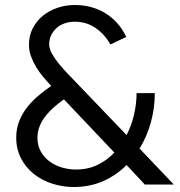

<svg xmlns="http://www.w3.org/2000/svg" viewBox="-20 -739 721 769"><path d="M279 -652Q259 -652 240.5 -646Q222 -640 208 -628Q194 -616 185.5 -599Q177 -582 177 -561Q177 -544 188.5 -523.5Q200 -503 216.5 -483Q233 -463 250 -445Q267 -427 279 -415L487 -198Q507 -237 517 -280.5Q527 -324 527 -366H600Q600 -307 584.5 -250Q569 -193 539 -144L676 0H560L487 -78Q446 -37 393 -13.5Q340 10 275 10Q232 10 190.5 -3Q149 -16 116.5 -41.5Q84 -67 64.5 -104Q45 -141 45 -188Q45 -224 57 -254Q69 -284 88.5 -309Q108 -334 133 -355Q158 -376 185 -395Q169 -412 153 -431Q137 -450 124.5 -471Q112 -492 104 -514Q96 -536 96 -559Q96 -597 111.5 -626.5Q127 -656 152.5 -676.5Q178 -697 211 -708Q244 -719 279 -719Q348 -719 402 -686Q456 -653 486 -591L422 -561Q400 -601 363.5 -626.5Q327 -652 279 -652ZM284 -60Q332 -60 370.5 -78.5Q409 -97 438 -128L236 -341Q216 -327 197 -310.5Q178 -294 163 -275Q148 -256 139 -234Q130 -212 130 -187Q130 -156 143.5 -132Q157 -108 179 -92Q201 -76 228.5 -68Q256 -60 284 -60Z"/></svg>

Font: Rising Sun
Style: Regular
Weight: 400
Designer: Matt McInerney, Pablo Impallari, Rodrigo Fuenzalida (Raleway font), Stephen Hutchings (Greek), Cristiano Sobral (main ch
Foundry: The Rising Sun Project Authors
Version: Version 4.327; ttfautohint (v1.8.4.7-5d5b-dirty)